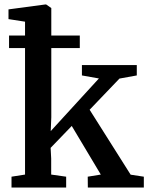

<svg xmlns="http://www.w3.org/2000/svg" viewBox="-20 -839 664 859"><path d="M31.5 0V-48.5L92 -58V-742L18 -753.5V-797L182.5 -819H186.5L209.5 -803V-314.5L207 -252.5L422.5 -488L346.5 -501.5V-548H592V-501.5L514.5 -487.5L381 -348L564.5 -57.5L623.5 -48.5V0H373L372.5 -48.5L431 -58L301 -275.5L206.5 -177.5L209 -130V-58L276 -48.5V0ZM20.5 -680H337V-624H20.5Z"/></svg>

Font: Merriweather 36pt SemiBold
Style: Regular
Weight: 600
Version: Version 2.100